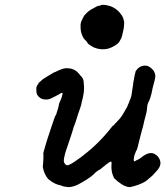

<svg xmlns="http://www.w3.org/2000/svg" viewBox="-20 -728 681 791"><path d="M570 -457Q582 -459 591 -455Q603 -449 612 -438Q620 -426 620 -413Q620 -406 609 -366Q606 -353 604 -342Q598 -319 595 -314Q590 -306 587 -294Q586 -288 585 -274Q584 -265 577 -240Q576 -235 573.5 -226Q571 -217 569 -206Q566 -195 564 -188.5Q562 -182 561 -177Q557 -161 554 -150Q547 -119 544 -112Q543 -109 543 -108.5Q543 -108 542 -108Q541 -108 540 -104.5Q539 -101 538 -99Q532 -87 531 -70Q531 -65 532 -64Q533 -62 538 -65Q545 -70 550 -71Q554 -73 563 -80Q569 -85 569.5 -85Q570 -85 574.5 -88Q579 -91 579.5 -91Q580 -91 585 -93.5Q590 -96 592.5 -96.5Q595 -97 598 -97Q607 -99 618 -93Q633 -85 639 -68Q641 -63 641 -56.5Q641 -50 639 -45Q636 -34 621 -19Q614 -12 613 -10Q610 -6 598 4Q592 8 590 11Q580 20 569 25Q564 27 559 29.5Q554 32 550.5 33Q547 34 541 36Q534 39 523 41Q521 41 521 42Q521 43 513 42.5Q505 42 504 42V41L498 39Q493 38 490 36Q482 32 477 28Q473 25 470 23Q463 19 457 12Q454 9 453 9Q450 8 445 -6Q439 -22 439 -41Q439 -49 439.5 -54Q440 -59 439.5 -60.5Q439 -62 436.5 -62Q434 -62 431 -60Q425 -57 401 -37Q392 -29 389 -28Q388 -28 385.5 -26.5Q383 -25 381 -23Q376 -21 365 -9Q357 -1 336.5 12Q316 25 302 32Q290 38 281 40Q270 43 261 43Q254 42 252.5 41.5Q251 41 247 41Q239 40 231 36Q227 35 219 33Q209 30 199 24Q193 21 187 16Q184 13 183 13Q181 13 172 1Q161 -16 157 -37L156 -45Q157 -44 157 -49Q157 -54 158 -62Q159 -71 159 -91Q159 -93 158 -94Q157 -94 167 -128Q171 -143 191 -203Q202 -235 204.5 -242.5Q207 -250 208 -251Q209 -251 212 -258Q213 -261 213 -261Q213 -261 213.5 -263.5Q214 -266 217 -274.5Q220 -283 221 -289Q223 -303 228 -312Q232 -318 236 -334Q239 -343 237 -345Q235 -347 227 -342Q220 -337 213 -334Q208 -332 201 -328Q192 -323 184 -320Q178 -318 171 -318Q158 -318 152 -321Q146 -323 138 -331Q131 -339 131 -345Q130 -346 130 -351Q129 -361 130 -367Q131 -370 131 -371Q131 -374 136 -380Q138 -382 138 -384Q139 -387 147 -393Q151 -396 152 -398Q153 -400 181 -417Q202 -430 203 -430Q206 -430 213 -434Q218 -437 219 -437Q220 -437 224 -439Q228 -441 229 -441Q230 -441 232 -442Q243 -447 256 -447Q275 -447 290 -438Q300 -432 312 -416Q316 -412 316 -412L322 -403Q325 -395 325 -386Q325 -380 326 -374Q327 -362 325 -346Q322 -327 318 -312Q316 -307 316 -303Q316 -299 309.5 -280.5Q303 -262 301.5 -257.5Q300 -253 297.5 -244.5Q295 -236 291.5 -225.5Q288 -215 285.5 -209.5Q283 -204 281 -195.5Q279 -187 275 -176Q271 -165 266.5 -150.5Q262 -136 256.5 -121Q251 -106 249.5 -100Q248 -94 247 -90Q244 -79 243 -69Q242 -62 245 -57Q247 -52 252 -49Q253 -48 256 -47Q263 -46 286 -61Q302 -72 313 -80Q316 -82 322 -87Q389 -138 443 -208Q447 -212 448 -212Q450 -212 454 -219Q456 -221 456.5 -221Q457 -221 459 -223Q461 -225 464 -229Q477 -242 480 -248Q481 -249 482 -250.5Q483 -252 487 -258.5Q491 -265 492 -267Q493 -269 497 -276Q505 -288 508 -298Q510 -302 512 -307Q514 -312 514 -313.5Q514 -315 515 -316Q517 -319 517 -321Q517 -321 518.5 -324.5Q520 -328 521 -332.5Q522 -337 522.5 -341Q523 -345 524 -351.5Q525 -358 526 -364.5Q527 -371 528 -377Q529 -386 530 -393Q531 -397 531 -397Q531 -397 532 -402Q533 -407 533 -409Q533 -411 536 -423Q538 -428 538 -431Q538 -435 546 -444Q557 -455 570 -457ZM400 -708Q411 -709 426 -705Q445 -701 462 -687Q473 -678 483 -663Q488 -655 490 -644Q492 -640 491.5 -630Q491 -620 490 -612.5Q489 -605 488.5 -605Q488 -605 487 -598.5Q486 -592 484 -585Q482 -578 482 -578Q482 -574 476 -564Q475 -563 473.5 -559.5Q472 -556 471 -555Q466 -548 453 -540Q440 -532 427 -528Q416 -525 404 -525Q388 -525 374 -530Q366 -532 357 -538Q343 -546 340 -552Q339 -556 328 -566Q321 -574 316 -589Q312 -601 312 -613Q312 -622 312 -628Q314 -641 317 -644Q318 -646 322 -654.5Q326 -663 328 -665Q330 -667 333.5 -671Q337 -675 338.5 -676Q340 -677 342.5 -679.5Q345 -682 345.5 -682Q346 -682 349 -684.5Q352 -687 352.5 -687Q353 -687 355 -688.5Q357 -690 357.5 -690Q358 -690 363 -693Q371 -698 374 -699Q376 -700 376 -700.5Q376 -701 380 -702Q384 -703 384 -703.5Q384 -704 385 -704Q394 -704 396 -707Q396 -708 400 -708Z"/></svg>

Font: TT2020 Style E
Style: Italic
Weight: 400
Italic angle: -15°
Version: Version 0.2.000